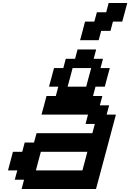

<svg xmlns="http://www.w3.org/2000/svg" viewBox="-20 -1270 875 1290"><path d="M125 0H625Q647.5 -83 692.1 -250Q736.8 -417 758.8 -500H696.3L713.4 -562.5H650.9L667.5 -625H605L621.6 -687.5H684.1Q689.5 -708.5 700.7 -750.2Q711.9 -792 717.8 -812.5H655.3L671.9 -875H609.4L626 -937.5H501L484.4 -875H421.9L405.3 -812.5H342.8Q337.4 -792 326.2 -750Q314.9 -708 309.1 -687.5H371.6L355 -625H292.5Q287.1 -604 275.9 -562.3Q264.6 -520.5 258.8 -500H571.3L554.7 -437.5H617.2L600.6 -375H225.6L208.5 -312.5H146L129.4 -250H66.9Q61.5 -229 50.3 -187.3Q39.1 -145.5 33.7 -125H96.2L79.1 -62.5H141.6ZM533.7 -125H221.2Q226.6 -145.5 237.5 -187.3Q248.5 -229 254.4 -250H566.9Q561.5 -229 550.5 -187.3Q539.6 -145.5 533.7 -125ZM559.1 -687.5H434.1Q439.9 -708 451.2 -750Q462.4 -792 467.8 -812.5H592.8Q586.9 -792 575.7 -750.2Q564.5 -708.5 559.1 -687.5ZM518.1 -1000H643.1L659.7 -1062.5H722.2L738.8 -1125H801.3Q807.1 -1146 818.4 -1187.5Q829.6 -1229 835 -1250H710L693.4 -1187.5H630.9L613.8 -1125H551.3Q545.9 -1104 534.9 -1062.3Q523.9 -1020.5 518.1 -1000Z"/></svg>

Font: Faithful 32x
Style: Oblique
Weight: 400
Foundry: Faithful Resource Pack
Version: Version 1.0; January 27, 2023